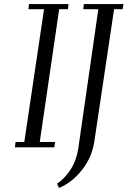

<svg xmlns="http://www.w3.org/2000/svg" viewBox="-20 -722 625 941"><path d="M53.2 0 56.2 -25.9H99.1L195.8 -676.8H119.1L122.1 -702.1H315.9L313 -676.8H270L174.8 -25.9H250L246.1 0ZM259.8 178.2Q295.4 154.8 324.7 110.8Q354 66.9 363.8 4.9L461.9 -676.8H388.2L391.1 -702.1H585L581.1 -676.8H539.1L441.9 -25.9Q429.7 51.8 379.9 113.3Q330.1 174.8 269 199.2Z"/></svg>

Font: Dehuti
Style: Italic
Weight: 400
Version: Version 1.2